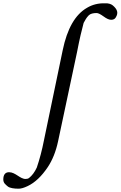

<svg xmlns="http://www.w3.org/2000/svg" viewBox="-215 -823 731 1164"><path d="M-160 221C-183 221 -195 236 -195 265C-195 287 -181 296 -167 308C-155 317 -130 321 -102 321C-88 321 -70 316 -47 305C-3 284 37 246 74 191C103 148 124 95 137 34L252 -507C267 -585 281 -644 292 -684C301 -700 308 -715 323 -730C333 -740 350 -744 371 -744C380 -744 394 -737 412 -724C431 -710 446 -703 459 -703C472 -703 481 -708 486 -716C505 -745 496 -767 469 -790C458 -799 442 -804 421 -803C381 -804 345 -795 313 -776C241 -735 192 -649 165 -518L52 25C40 87 25 143 8 193C-5 221 -21 242 -39 256C-44 260 -51 262 -60 262C-94 262 -121 221 -160 221Z"/></svg>

Font: fbb
Style: Bold Italic
Weight: 700
Italic angle: -12°
Designer: David J. Perry, Michael Sharpe
Version: Version 0.991